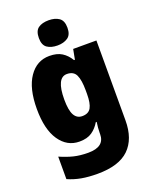

<svg xmlns="http://www.w3.org/2000/svg" viewBox="-181 -873 962 1211"><g transform="rotate(-20 299.5 -268.0)"><path d="M226 -563Q277 -563 309.5 -542.5Q342 -522 364 -485H370L383 -553H539V-17Q539 108 471 174Q403 240 259 240Q199 240 152 231.5Q105 223 62 204V53Q110 74 152.5 84.5Q195 95 250 95Q359 95 359 10V1Q359 -13 360.5 -32.5Q362 -52 365 -70H359Q338 -34 306 -12Q274 10 222 10Q139 10 88.5 -64Q38 -138 38 -275Q38 -413 89.5 -488Q141 -563 226 -563ZM291 -418Q221 -418 221 -272Q221 -200 239 -167.5Q257 -135 293 -135Q335 -135 351.5 -164.5Q368 -194 368 -256V-281Q368 -349 352 -383.5Q336 -418 291 -418ZM299 -776Q341 -776 368 -757.5Q395 -739 395 -691Q395 -644 367.5 -625.5Q340 -607 299 -607Q256 -607 229.5 -625.5Q203 -644 203 -691Q203 -739 229 -757.5Q255 -776 299 -776Z"/></g></svg>

Font: Noto Sans Sinhala UI SemiCondensed Black
Style: Regular
Weight: 900
Width: 4
Designer: Jelle Bosma - Monotype Design Team
Foundry: Monotype Imaging Inc.
Version: Version 2.006; ttfautohint (v1.8.4.7-5d5b)